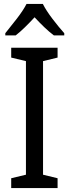

<svg xmlns="http://www.w3.org/2000/svg" viewBox="-20 -957 351 977"><path d="M115 -937Q98 -904 66 -862.5Q34 -821 7 -788V-777H60Q82 -794 106.5 -818Q131 -842 156 -869Q181 -842 205.5 -818.5Q230 -795 254 -777H307V-788Q280 -818 247.5 -860.5Q215 -903 198 -937ZM273 -50 199 -68V-646L273 -664V-714H37V-664L112 -646V-68L37 -50V0H273Z"/></svg>

Font: Noto Sans UI SemiCondensed
Style: Regular
Weight: 400
Width: 4
Designer: Monotype Design Team
Foundry: Monotype Imaging Inc.
Version: 1.001